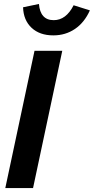

<svg xmlns="http://www.w3.org/2000/svg" viewBox="-20 -959 478 979"><path d="M7 0 156 -700H297.5L148.5 0ZM251.9 -778.6Q182.3 -778.6 141 -817.3Q99.7 -856 97.6 -921.9L178.6 -938.7Q181.8 -897.9 200.7 -877Q219.6 -856.2 253.9 -856.2Q316.9 -856.2 355.4 -932.2L438.3 -906.1Q410.5 -844.1 362.1 -811.3Q313.7 -778.6 251.9 -778.6Z"/></svg>

Font: Red Hat Display VF
Style: Italic
Weight: 300
Italic angle: -12°
Designer: Pentagram, MCKL
Foundry: Pentagram, MCKL
Version: Version 1.023